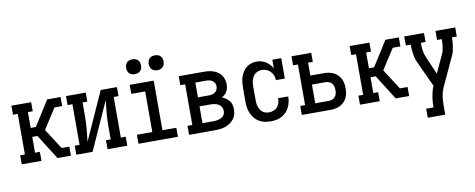

<svg xmlns="http://www.w3.org/2000/svg" viewBox="-75 -1099 4151 1677"><g transform="rotate(-10 2000.0 -260.5)"><path d="M40 0V-80H82V-440H40V-520H215V-440H172V-300H218L357 -520H476V-440H408L292 -260L408 -80H476V0H357L218 -220H172V-80H215V0Z M524 0V-80H567V-440H524V-520H699V-440H657V-312Q657 -285 655.5 -257.5Q654 -230 651.5 -203Q649 -176 646 -149Q643 -122 640 -94L832 -520H976V-440H933V-80H976V0H801V-80H843V-208Q843 -235 844.5 -262.5Q846 -290 848.5 -317Q851 -344 854 -371Q857 -398 860 -426L668 0Z M1075 0V-80H1212V-440H1089V-520H1302V-80H1425V0ZM1350 -604Q1337 -604 1324 -608Q1311 -612 1301.5 -621.5Q1292 -631 1288 -644Q1284 -657 1284 -670Q1284 -683 1288 -696Q1292 -709 1301.5 -718.5Q1311 -728 1324 -732Q1337 -736 1350 -736Q1363 -736 1376 -732Q1389 -728 1398.5 -718.5Q1408 -709 1412 -696Q1416 -683 1416 -670Q1416 -657 1412 -644Q1408 -631 1398.5 -621.5Q1389 -612 1376 -608Q1363 -604 1350 -604ZM1150 -604Q1137 -604 1124 -608Q1111 -612 1101.5 -621.5Q1092 -631 1088 -644Q1084 -657 1084 -670Q1084 -683 1088 -696Q1092 -709 1101.5 -718.5Q1111 -728 1124 -732Q1137 -736 1150 -736Q1163 -736 1176 -732Q1189 -728 1198.5 -718.5Q1208 -709 1212 -696Q1216 -683 1216 -670Q1216 -657 1212 -644Q1208 -631 1198.5 -621.5Q1189 -612 1176 -608Q1163 -604 1150 -604Z M1524 0V-80H1567V-440H1524V-520H1753Q1774 -520 1795 -517Q1816 -514 1835.5 -506.5Q1855 -499 1872.5 -486.5Q1890 -474 1901.5 -456.5Q1913 -439 1918.5 -418.5Q1924 -398 1924 -377Q1924 -361 1920.5 -345Q1917 -329 1909 -315Q1901 -301 1889 -290Q1877 -279 1863 -272Q1881 -265 1898 -253.5Q1915 -242 1927 -226.5Q1939 -211 1944 -191.5Q1949 -172 1949 -152Q1949 -129 1942.5 -106Q1936 -83 1921.5 -64.5Q1907 -46 1887 -33Q1867 -20 1845 -12.5Q1823 -5 1799.5 -2.5Q1776 0 1753 0ZM1753 -309Q1768 -309 1782.5 -312Q1797 -315 1809 -323.5Q1821 -332 1827.5 -346Q1834 -360 1834 -375Q1834 -390 1827.5 -403.5Q1821 -417 1809 -425.5Q1797 -434 1782.5 -437Q1768 -440 1753 -440H1657V-309ZM1657 -80H1753Q1765 -80 1777 -81Q1789 -82 1801 -85.5Q1813 -89 1824 -94.5Q1835 -100 1843 -109Q1851 -118 1855 -130Q1859 -142 1859 -154Q1859 -172 1849.5 -188.5Q1840 -205 1824 -214Q1808 -223 1789.5 -226Q1771 -229 1753 -229H1657Z M2247 8Q2221 8 2194.5 2.5Q2168 -3 2145 -16.5Q2122 -30 2105 -51Q2088 -72 2077.5 -96Q2067 -120 2063 -146.5Q2059 -173 2059 -200V-320Q2059 -344 2061.5 -368.5Q2064 -393 2071.5 -416.5Q2079 -440 2092 -461Q2105 -482 2124 -497.5Q2143 -513 2166.5 -520.5Q2190 -528 2214 -528Q2236 -528 2256.5 -522.5Q2277 -517 2295.5 -505.5Q2314 -494 2328.5 -478.5Q2343 -463 2354 -444V-520H2433V-339H2354Q2354 -360 2346 -380.5Q2338 -401 2323.5 -416Q2309 -431 2289 -439.5Q2269 -448 2248 -448Q2225 -448 2204 -437.5Q2183 -427 2170.5 -407.5Q2158 -388 2153.5 -365.5Q2149 -343 2149 -320V-200Q2149 -185 2150.5 -169.5Q2152 -154 2157 -139.5Q2162 -125 2170 -112Q2178 -99 2190 -89.5Q2202 -80 2217 -76Q2232 -72 2247 -72Q2268 -72 2287.5 -79.5Q2307 -87 2320.5 -102.5Q2334 -118 2339.5 -138Q2345 -158 2345 -179V-180H2435V-178Q2435 -153 2429.5 -128.5Q2424 -104 2412.5 -82Q2401 -60 2383.5 -42Q2366 -24 2344 -12.5Q2322 -1 2297 3.5Q2272 8 2247 8Z M2524 0V-80H2567V-440H2524V-520H2699V-440H2657V-326H2778Q2800 -326 2821.5 -322Q2843 -318 2862.5 -308.5Q2882 -299 2898 -283Q2914 -267 2924 -247.5Q2934 -228 2937.5 -206.5Q2941 -185 2941 -163Q2941 -141 2937.5 -119.5Q2934 -98 2924 -78Q2914 -58 2898 -42.5Q2882 -27 2862.5 -17.5Q2843 -8 2821.5 -4Q2800 0 2778 0ZM2778 -80Q2793 -80 2808.5 -86Q2824 -92 2834 -104Q2844 -116 2847.5 -131.5Q2851 -147 2851 -163Q2851 -179 2847.5 -194.5Q2844 -210 2834 -222Q2824 -234 2808.5 -240Q2793 -246 2778 -246H2657V-80Z M3040 0V-80H3082V-440H3040V-520H3215V-440H3172V-300H3218L3357 -520H3476V-440H3408L3292 -260L3408 -80H3476V0H3357L3218 -220H3172V-80H3215V0Z M3603 215V135H3668Q3668 111 3669.5 87.5Q3671 64 3675 40.5Q3679 17 3685 -6.5Q3691 -30 3701 -51L3665 -129L3595 -281Q3586 -300 3581 -319.5Q3576 -339 3573 -359Q3570 -379 3568.5 -399.5Q3567 -420 3567 -440H3524V-520H3699V-440H3657Q3657 -408 3660.5 -376Q3664 -344 3677 -314L3748 -151L3824 -315Q3830 -329 3833.5 -345Q3837 -361 3839 -376.5Q3841 -392 3842 -408Q3843 -424 3843 -440H3801V-520H3976V-440H3933Q3933 -420 3931.5 -399.5Q3930 -379 3927 -359Q3924 -339 3919 -319.5Q3914 -300 3905 -281L3786 -24Q3777 -4 3771.5 16.5Q3766 37 3763 57.5Q3760 78 3759 99Q3758 120 3758 141V215Z"/></g></svg>

Font: Iosevka Curly Slab Medium
Style: Regular
Weight: 500
Monospace: yes
Designer: Belleve Invis
Foundry: Belleve Invis
Version: Version 22.1.2; ttfautohint (v1.8.4)